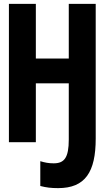

<svg xmlns="http://www.w3.org/2000/svg" viewBox="-20 -734 540 991"><path d="M280 237C420 237 474 154 474 -19V-714H335V-432H165V-714H26V0H165V-304H335V-14C335 80 312 109 257 109C231 109 211 105 188 98V226C219 234 244 237 280 237Z"/></svg>

Font: Noto Sans Mono ExtraCondensed ExtraBold
Style: Regular
Weight: 800
Width: 2
Designer: Monotype Design Team
Foundry: Monotype Imaging Inc.
Version: Version 2.014